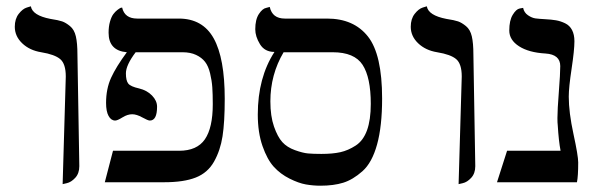

<svg xmlns="http://www.w3.org/2000/svg" viewBox="-20 -579 1900 610"><path d="M179 6 189 -336Q189 -376 171.5 -391Q154 -406 111 -413Q74 -419 50.5 -441.5Q27 -464 27 -494Q27 -519 39.5 -535Q52 -551 65 -555L78 -559Q83 -530 140 -519Q166 -515 177.5 -511Q189 -507 202.5 -496Q216 -485 221 -463.5Q226 -442 226 -406L232 -51Q232 -28 219 -14Q206 0 192 3Z M656 -248Q656 -280 654.5 -301.5Q653 -323 647.5 -346Q642 -369 631.5 -382.5Q621 -396 603 -404.5Q585 -413 560 -413H411Q380 -372 380 -346Q380 -323 387.5 -313.5Q395 -304 422 -298Q447 -292 463 -275.5Q479 -259 479 -240Q479 -196 456 -196Q450 -196 432 -206Q414 -216 400 -216Q385 -216 369 -206Q353 -196 346 -196Q333 -196 325 -210.5Q317 -225 317 -252Q317 -297 333 -332Q349 -367 383 -413Q325 -418 325 -475Q325 -495 329.5 -510.5Q334 -526 340 -534Q346 -542 352.5 -547Q359 -552 363 -554L368 -555Q376 -520 416 -520H548Q624 -520 659 -457Q694 -394 694 -265Q694 -191 687 -146Q680 -101 660 -65.5Q640 -30 602 -15Q564 0 502 0H313L339 -100H549Q606 -100 631 -136.5Q656 -173 656 -248Z M1037 -413H881Q839 -342 839 -257Q839 -210 850.5 -177Q862 -144 877 -127.5Q892 -111 917 -102Q942 -93 958.5 -91.5Q975 -90 1001 -90Q1037 -90 1061.5 -95.5Q1086 -101 1110 -116.5Q1134 -132 1146 -165Q1158 -198 1158 -249Q1158 -333 1132 -373Q1106 -413 1037 -413ZM998 11Q975 11 952 7Q929 3 900 -11.5Q871 -26 850 -49Q829 -72 814 -115Q799 -158 799 -215Q799 -332 852 -414Q821 -414 806 -438.5Q791 -463 791 -486Q791 -517 802.5 -534.5Q814 -552 826 -554L837 -557Q845 -520 885 -520H1019Q1104 -520 1149 -463Q1194 -406 1194 -266Q1194 -178 1178 -120Q1162 -62 1131.5 -35Q1101 -8 1070.5 1.5Q1040 11 998 11Z M1437 6 1447 -336Q1447 -376 1429.5 -391Q1412 -406 1369 -413Q1332 -419 1308.5 -441.5Q1285 -464 1285 -494Q1285 -519 1297.5 -535Q1310 -551 1323 -555L1336 -559Q1341 -530 1398 -519Q1424 -515 1435.5 -511Q1447 -507 1460.5 -496Q1474 -485 1479 -463.5Q1484 -442 1484 -406L1490 -51Q1490 -28 1477 -14Q1464 0 1450 3Z M1787 -272Q1787 -222 1802 -153Q1817 -84 1817 -63Q1817 -19 1813 0H1559L1591 -100H1761Q1755 -131 1752 -181Q1751 -188 1751 -204Q1751 -230 1755.5 -287.5Q1760 -345 1760 -369Q1760 -406 1713 -409Q1660 -412 1629 -432Q1598 -452 1598 -482Q1598 -514 1609 -532Q1620 -550 1631 -552L1642 -554Q1645 -539 1657.5 -530.5Q1670 -522 1681.5 -520.5Q1693 -519 1712 -518Q1732 -517 1746.5 -514.5Q1761 -512 1775.5 -505Q1790 -498 1797.5 -483.5Q1805 -469 1805 -448Q1805 -420 1796 -360.5Q1787 -301 1787 -272Z"/></svg>

Font: Linux Libertine Initials O
Style: Initials
Weight: 400
Designer: Philipp H. Poll
Foundry: Philipp H. Poll
Version: Version 5.0.6